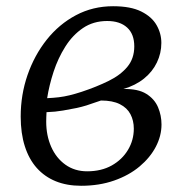

<svg xmlns="http://www.w3.org/2000/svg" viewBox="-20 -588 602 617"><path d="M240.5 9Q195 9 159.2 -5.5Q123.5 -20 98.2 -48.2Q73 -76.5 59.8 -118Q46.5 -159.5 46.5 -213.5Q46.5 -283.5 68.5 -347Q90.5 -410.5 130.2 -460.5Q170 -510.5 224.2 -539.2Q278.5 -568 343.5 -568Q400 -568 434 -551Q468 -534 483.2 -507.2Q498.5 -480.5 498.5 -450Q498.5 -417 484.2 -387.2Q470 -357.5 442.8 -335.5Q415.5 -313.5 376.5 -302Q423.5 -303 450 -286.5Q476.5 -270 487.8 -243.5Q499 -217 499 -188Q499 -151.5 480.8 -116.5Q462.5 -81.5 428.5 -53Q394.5 -24.5 346.8 -7.8Q299 9 240.5 9ZM260 -37.5Q305.5 -37.5 339 -56.2Q372.5 -75 391.2 -106.2Q410 -137.5 410 -174.5Q410 -200.5 399.2 -221Q388.5 -241.5 365.2 -253.2Q342 -265 304.5 -265Q297.5 -263 285.2 -258.5Q273 -254 257.8 -249.2Q242.5 -244.5 226.5 -241Q207 -237 182.5 -232.8Q158 -228.5 129.5 -227.5Q129 -219.5 128.8 -211.8Q128.5 -204 128.5 -197Q128.5 -152.5 144.5 -116.2Q160.5 -80 190.2 -58.8Q220 -37.5 260 -37.5ZM131.5 -272.5Q152 -273.5 169 -275.5Q186 -277.5 203.5 -281.8Q221 -286 242.5 -293Q290.5 -309 328.8 -327.8Q367 -346.5 389.2 -373.2Q411.5 -400 411.5 -439Q411.5 -478.5 388.5 -499.5Q365.5 -520.5 324.5 -520.5Q280 -520.5 246.5 -497.8Q213 -475 189.8 -438Q166.5 -401 152.2 -357.5Q138 -314 131.5 -272.5Z"/></svg>

Font: Merriweather Light
Style: Italic
Weight: 300
Italic angle: -7.8°
Designer: Eben Sorkin
Foundry: Eben Sorkin
Version: Version 2.101